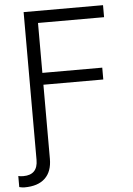

<svg xmlns="http://www.w3.org/2000/svg" viewBox="-83 -752 691 995"><g transform="rotate(-5 262.5 -254.5)"><path d="M491.2 -707V-644.5H147.5V-384.8H459V-323.2H147.5V62.5Q147.5 128.4 110.8 163.3Q74.2 198.2 3.9 198.2Q-2.4 198.2 -7.3 197.5Q-12.2 196.8 -23.4 194.3V136.7Q-13.2 139.6 2.9 139.6Q78.1 139.6 78.1 61.5V-707Z"/></g></svg>

Font: Pretendard Std Light
Style: Regular
Weight: 300
Designer: Base glyphs from Inter by Rasmus Andersson; Hangeul glyphs from Noto Sans CJK(Source Han Sans) by Jang Soo-young and Kan
Foundry: Kil Hyung-jin
Version: Version 1.309